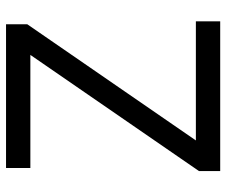

<svg xmlns="http://www.w3.org/2000/svg" viewBox="-77 -677 754 640"><g transform="rotate(-90 300.0 -357.0)"><path d="M548.8 0H49.8V-70.8L437 -632.8H60.1V-713.9H539.1V-643.1L151.9 -81.1H548.8Z"/></g></svg>

Font: Noto Mono
Style: Regular
Weight: 400
Designer: Monotype Design Team
Foundry: Monotype Imaging Inc.
Version: Version 1.00